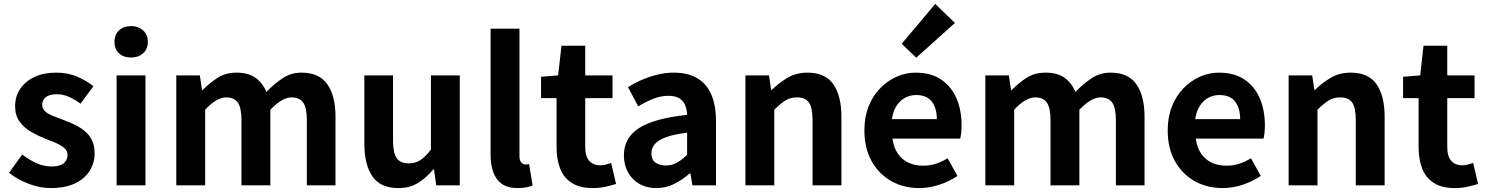

<svg xmlns="http://www.w3.org/2000/svg" viewBox="-20 -944 7567 978"><path d="M239 14Q183 14 125.5 -8Q68 -30 26 -64L93 -157Q130 -129 166.5 -112.5Q203 -96 243 -96Q285 -96 304.5 -112.5Q324 -129 324 -155Q324 -176 307 -190.5Q290 -205 263 -216.5Q236 -228 207 -239Q172 -253 137.5 -273Q103 -293 80 -324.5Q57 -356 57 -403Q57 -453 83 -491.5Q109 -530 155.5 -552Q202 -574 266 -574Q327 -574 374.5 -553Q422 -532 456 -505L390 -416Q360 -438 330.5 -451Q301 -464 270 -464Q231 -464 213 -449Q195 -434 195 -410Q195 -390 210 -376.5Q225 -363 251 -353Q277 -343 306 -332Q334 -322 361.5 -308.5Q389 -295 412 -276Q435 -257 448.5 -229.5Q462 -202 462 -163Q462 -114 436.5 -73.5Q411 -33 361.5 -9.5Q312 14 239 14Z M574 0V-560H721V0ZM648 -651Q609 -651 586 -672.5Q563 -694 563 -731Q563 -767 586 -789Q609 -811 648 -811Q685 -811 709 -789Q733 -767 733 -731Q733 -694 709 -672.5Q685 -651 648 -651Z M878 0V-560H998L1009 -485H1012Q1047 -521 1088 -547.5Q1129 -574 1184 -574Q1244 -574 1280.5 -548.5Q1317 -523 1337 -476Q1377 -517 1419.5 -545.5Q1462 -574 1516 -574Q1606 -574 1647.5 -514.5Q1689 -455 1689 -349V0H1543V-331Q1543 -396 1524 -422Q1505 -448 1465 -448Q1441 -448 1414.5 -432.5Q1388 -417 1357 -385V0H1210V-331Q1210 -396 1191 -422Q1172 -448 1132 -448Q1109 -448 1081.5 -432.5Q1054 -417 1025 -385V0Z M2009 14Q1918 14 1877 -45.5Q1836 -105 1836 -211V-560H1982V-229Q1982 -164 2001 -138Q2020 -112 2062 -112Q2096 -112 2121.5 -128.5Q2147 -145 2175 -182V-560H2322V0H2202L2191 -81H2187Q2151 -38 2109 -12Q2067 14 2009 14Z M2618 14Q2566 14 2536 -7.5Q2506 -29 2492.5 -67.5Q2479 -106 2479 -157V-798H2626V-151Q2626 -126 2635.5 -116Q2645 -106 2655 -106Q2660 -106 2664 -106.5Q2668 -107 2675 -108L2693 1Q2680 6 2661.5 10Q2643 14 2618 14Z M2999 14Q2933 14 2892 -12.5Q2851 -39 2833 -86Q2815 -133 2815 -195V-444H2736V-553L2823 -560L2840 -711H2961V-560H3100V-444H2961V-196Q2961 -148 2981 -125Q3001 -102 3038 -102Q3052 -102 3067 -106Q3082 -110 3093 -114L3118 -7Q3095 0 3065.5 7Q3036 14 2999 14Z M3323 14Q3274 14 3236.5 -7.5Q3199 -29 3178.5 -67Q3158 -105 3158 -153Q3158 -242 3235 -291.5Q3312 -341 3480 -359Q3479 -387 3470 -408.5Q3461 -430 3440.5 -443Q3420 -456 3385 -456Q3346 -456 3308 -441Q3270 -426 3231 -402L3179 -500Q3212 -521 3249 -537Q3286 -553 3327 -563.5Q3368 -574 3412 -574Q3483 -574 3531 -546Q3579 -518 3603 -463Q3627 -408 3627 -327V0H3507L3497 -60H3492Q3456 -28 3414 -7Q3372 14 3323 14ZM3372 -101Q3403 -101 3428.5 -115.5Q3454 -130 3480 -156V-268Q3412 -260 3372 -245Q3332 -230 3315 -209.5Q3298 -189 3298 -164Q3298 -131 3318.5 -116Q3339 -101 3372 -101Z M3777 0V-560H3897L3908 -486H3911Q3948 -522 3992 -548Q4036 -574 4093 -574Q4184 -574 4225 -514.5Q4266 -455 4266 -349V0H4119V-331Q4119 -396 4100.5 -422Q4082 -448 4040 -448Q4006 -448 3980.5 -432Q3955 -416 3924 -385V0Z M4662 14Q4584 14 4521 -21Q4458 -56 4420.5 -122Q4383 -188 4383 -280Q4383 -348 4404.5 -402Q4426 -456 4463.5 -494.5Q4501 -533 4547.5 -553.5Q4594 -574 4644 -574Q4721 -574 4773 -539.5Q4825 -505 4851.5 -444.5Q4878 -384 4878 -306Q4878 -286 4876 -267.5Q4874 -249 4871 -238H4526Q4532 -193 4553 -162Q4574 -131 4607 -115.5Q4640 -100 4682 -100Q4716 -100 4746 -109.5Q4776 -119 4807 -138L4857 -48Q4816 -20 4765 -3Q4714 14 4662 14ZM4523 -337H4752Q4752 -393 4726.5 -426.5Q4701 -460 4646 -460Q4617 -460 4591 -446.5Q4565 -433 4547 -405.5Q4529 -378 4523 -337ZM4647 -650 4573 -721 4744 -924 4844 -827Z M4999 0V-560H5119L5130 -485H5133Q5168 -521 5209 -547.5Q5250 -574 5305 -574Q5365 -574 5401.5 -548.5Q5438 -523 5458 -476Q5498 -517 5540.5 -545.5Q5583 -574 5637 -574Q5727 -574 5768.5 -514.5Q5810 -455 5810 -349V0H5664V-331Q5664 -396 5645 -422Q5626 -448 5586 -448Q5562 -448 5535.5 -432.5Q5509 -417 5478 -385V0H5331V-331Q5331 -396 5312 -422Q5293 -448 5253 -448Q5230 -448 5202.5 -432.5Q5175 -417 5146 -385V0Z M6207 14Q6129 14 6066 -21Q6003 -56 5965.5 -122Q5928 -188 5928 -280Q5928 -348 5949.5 -402Q5971 -456 6008.5 -494.5Q6046 -533 6092.5 -553.5Q6139 -574 6189 -574Q6266 -574 6318 -539.5Q6370 -505 6396.5 -444.5Q6423 -384 6423 -306Q6423 -286 6421 -267.5Q6419 -249 6416 -238H6071Q6077 -193 6098 -162Q6119 -131 6152 -115.5Q6185 -100 6227 -100Q6261 -100 6291 -109.5Q6321 -119 6352 -138L6402 -48Q6361 -20 6310 -3Q6259 14 6207 14ZM6068 -337H6297Q6297 -393 6271.5 -426.5Q6246 -460 6191 -460Q6162 -460 6136 -446.5Q6110 -433 6092 -405.5Q6074 -378 6068 -337Z M6544 0V-560H6664L6675 -486H6678Q6715 -522 6759 -548Q6803 -574 6860 -574Q6951 -574 6992 -514.5Q7033 -455 7033 -349V0H6886V-331Q6886 -396 6867.5 -422Q6849 -448 6807 -448Q6773 -448 6747.5 -432Q6722 -416 6691 -385V0Z M7390 14Q7324 14 7283 -12.5Q7242 -39 7224 -86Q7206 -133 7206 -195V-444H7127V-553L7214 -560L7231 -711H7352V-560H7491V-444H7352V-196Q7352 -148 7372 -125Q7392 -102 7429 -102Q7443 -102 7458 -106Q7473 -110 7484 -114L7509 -7Q7486 0 7456.5 7Q7427 14 7390 14Z"/></svg>

Font: Noto Sans SC Thin
Style: Bold
Weight: 700
Version: Version 2.004-H2;hotconv 1.0.118;makeotfexe 2.5.65603